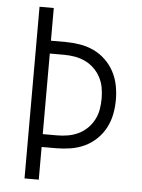

<svg xmlns="http://www.w3.org/2000/svg" viewBox="-53 -777 605 819"><g transform="rotate(5 250.0 -367.5)"><path d="M83 0V-735H144V-595H206Q237 -595 268 -590Q299 -585 327 -572Q355 -559 378 -537Q401 -515 415.5 -487.5Q430 -460 436 -429.5Q442 -399 442 -368Q442 -336 436 -305.5Q430 -275 415.5 -247.5Q401 -220 378 -198Q355 -176 327 -163Q299 -150 268 -145Q237 -140 206 -140H144V0ZM144 -195H206Q229 -195 252 -199Q275 -203 296 -213Q317 -223 334 -239.5Q351 -256 362 -277Q373 -298 377 -321Q381 -344 381 -368Q381 -391 377 -414Q373 -437 362 -458Q351 -479 334 -495.5Q317 -512 296 -522Q275 -532 252 -536Q229 -540 206 -540H144Z"/></g></svg>

Font: Iosevka Curly Light
Style: Regular
Weight: 300
Monospace: yes
Designer: Belleve Invis
Foundry: Belleve Invis
Version: Version 22.1.2; ttfautohint (v1.8.4)